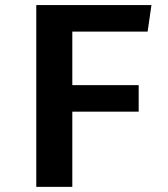

<svg xmlns="http://www.w3.org/2000/svg" viewBox="-20 -729 655 749"><path d="M262.1 -605.6V-396.9H521V-293.3H262.1V0H121.5V-709.2H570.8L555.9 -605.6Z"/></svg>

Font: Fira Code SemiBold
Style: Regular
Weight: 600
Designer: Carrois Corporate, Edenspiekermann AG, Nikita Prokopov
Foundry: Carrois Corporate, Edenspiekermann AG, Nikita Prokopov
Version: Version 6.002